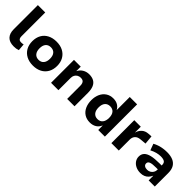

<svg xmlns="http://www.w3.org/2000/svg" viewBox="216 -1831 2967 2967"><g transform="rotate(45 1700.0 -347.0)"><path d="M257 11Q164 11 117.5 -37.5Q71 -86 71 -177V-705H232V-187Q232 -163 238.5 -146.5Q245 -130 258.5 -122Q272 -114 293 -114Q307 -114 319.5 -115Q332 -116 345 -120L355 -5Q330 4 308 7.5Q286 11 257 11Z M676 11Q593 11 531.5 -21.5Q470 -54 437 -113Q404 -172 404 -251Q404 -330 437 -388.5Q470 -447 531.5 -479Q593 -511 676 -511Q759 -511 819.5 -479Q880 -447 913.5 -388.5Q947 -330 947 -251Q947 -172 914 -113Q881 -54 820 -21.5Q759 11 676 11ZM676 -114Q730 -114 760 -150Q790 -186 790 -251Q790 -317 760 -352Q730 -387 676 -387Q621 -387 591 -352Q561 -317 561 -251Q561 -186 591.5 -150Q622 -114 676 -114Z M1064 0V-501H1212V-404H1213Q1238 -455 1285 -483Q1332 -511 1390 -511Q1451 -511 1493 -487.5Q1535 -464 1556 -415Q1577 -366 1577 -290V0H1416V-284Q1416 -317 1407.5 -338.5Q1399 -360 1381.5 -370.5Q1364 -381 1335 -381Q1303 -381 1278 -366.5Q1253 -352 1239 -327Q1225 -302 1225 -268V0Z M1920 11Q1849 11 1798 -22Q1747 -55 1720 -114.5Q1693 -174 1693 -251Q1693 -327 1720 -385.5Q1747 -444 1797.5 -477.5Q1848 -511 1917 -511Q1976 -511 2017.5 -485.5Q2059 -460 2079 -418V-705H2240V0H2095V-97H2093Q2071 -44 2026 -16.5Q1981 11 1920 11ZM1967 -110Q2022 -110 2052 -147Q2082 -184 2082 -251Q2082 -318 2052 -354Q2022 -390 1967 -390Q1913 -390 1882.5 -354Q1852 -318 1852 -251Q1852 -184 1882.5 -147Q1913 -110 1967 -110Z M2382 0V-501H2524V-374H2525Q2541 -432 2581.5 -468Q2622 -504 2685 -508L2747 -512L2760 -368L2659 -359Q2602 -354 2573 -322Q2544 -290 2544 -240V0Z M3023 11Q2967 11 2922.5 -10.5Q2878 -32 2852.5 -69Q2827 -106 2827 -152Q2827 -205 2858.5 -239Q2890 -273 2956.5 -289Q3023 -305 3130 -305H3196V-221H3137Q3098 -221 3069 -218Q3040 -215 3021 -208Q3002 -201 2992.5 -189Q2983 -177 2983 -159Q2983 -130 3005 -114.5Q3027 -99 3064 -99Q3094 -99 3119.5 -113.5Q3145 -128 3160.5 -153Q3176 -178 3176 -209V-316Q3176 -361 3149 -378.5Q3122 -396 3066 -396Q3027 -396 2982 -384.5Q2937 -373 2887 -347L2848 -452Q2883 -472 2922.5 -485Q2962 -498 3005 -504.5Q3048 -511 3091 -511Q3167 -511 3220.5 -488.5Q3274 -466 3302.5 -418.5Q3331 -371 3331 -294V0H3197V-99H3194Q3180 -67 3157 -42Q3134 -17 3101 -3Q3068 11 3023 11Z"/></g></svg>

Font: Nunito Sans 8pt ExtraBold
Style: Regular
Weight: 800
Version: Version 3.101;gftools[0.9.27]